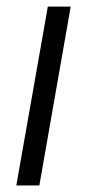

<svg xmlns="http://www.w3.org/2000/svg" viewBox="-20 -566 269 586"><path d="M29.8 0 126 -545.9H195.8L100.1 0Z"/></svg>

Font: SVN-Poppins Light
Style: Italic
Weight: 300
Italic angle: -10°
Designer: Ninad Kale (Devanagari), Jonny Pinhorn (Latin)
Foundry: Indian Type Foundry
Version: Version 3.002 2017